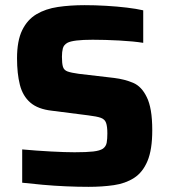

<svg xmlns="http://www.w3.org/2000/svg" viewBox="-20 -716 656 744"><path d="M323 8Q282 8 236 6Q190 4 145.5 0Q101 -4 66 -8V-137Q121 -132 177 -129Q233 -126 269 -126Q316 -126 341.5 -129Q367 -132 379 -140Q391 -149 393.5 -163.5Q396 -178 396 -199Q396 -226 391 -240Q386 -254 370.5 -259.5Q355 -265 322 -269L181 -287Q127 -293 97.5 -318.5Q68 -344 57 -387.5Q46 -431 46 -490Q46 -558 66 -599Q86 -640 121.5 -661Q157 -682 204.5 -689Q252 -696 308 -696Q348 -696 391 -693.5Q434 -691 471.5 -686.5Q509 -682 535 -676V-550Q498 -556 442.5 -559Q387 -562 339 -562Q263 -562 241 -550Q227 -542 223.5 -528.5Q220 -515 220 -496Q220 -470 224 -457Q228 -444 242 -439Q256 -434 285 -430L422 -414Q463 -409 496 -395Q529 -381 549 -339Q559 -319 564.5 -287.5Q570 -256 570 -211Q570 -136 551.5 -92Q533 -48 499.5 -26.5Q466 -5 421 1.5Q376 8 323 8Z"/></svg>

Font: Saira
Style: Bold
Weight: 700
Designer: Hector Gatti with collaboration of the Omnibus-Type team
Foundry: Omnibus-Type
Version: Version 1.100; ttfautohint (v1.8.3)